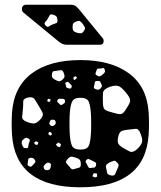

<svg xmlns="http://www.w3.org/2000/svg" viewBox="-20 -785 682 815"><path d="M321 10Q46 10 31 -213Q28 -260 31 -307Q39 -417 115 -473.5Q191 -530 321 -530Q451 -530 527.5 -473.5Q604 -417 611 -307Q614 -260 611 -213Q596 10 321 10ZM424 -491Q421 -498 416 -496Q411 -494 403 -494Q397 -494 394 -493Q391 -492 390 -487Q387 -479 385.5 -474Q384 -469 391 -465Q398 -460 403 -461Q408 -462 415 -468Q422 -474 424.5 -478Q427 -482 424 -491ZM249 -479Q244 -488 238.5 -487Q233 -486 223 -485Q214 -484 208.5 -483Q203 -482 201 -473Q199 -462 201.5 -457Q204 -452 213 -447Q224 -441 230 -440Q236 -439 245 -447Q254 -455 254 -461.5Q254 -468 249 -479ZM307 -456 299 -462 291 -455 294 -445 302 -449ZM408 -433Q405 -440 401 -441Q397 -442 389 -441Q383 -440 382.5 -436.5Q382 -433 381 -427Q380 -420 378.5 -415.5Q377 -411 383 -408Q391 -404 396 -404Q401 -404 407 -410Q413 -416 412.5 -420.5Q412 -425 408 -433ZM278 -429Q273 -434 270 -436.5Q267 -439 262 -436Q256 -434 257.5 -430Q259 -426 260 -420Q261 -412 267 -411Q273 -410 276.5 -409Q280 -408 283 -413Q286 -419 284 -422Q282 -425 278 -429ZM520 -385Q502 -409 487.5 -417.5Q473 -426 445 -416Q418 -406 417 -389.5Q416 -373 417 -344Q418 -323 428 -317.5Q438 -312 459 -307Q478 -301 489.5 -300.5Q501 -300 512 -317Q527 -339 531.5 -352Q536 -365 520 -385ZM144 -336Q133 -355 126 -365Q119 -375 98 -371Q78 -366 78.5 -353Q79 -340 77 -319Q75 -300 74 -288.5Q73 -277 91 -269Q113 -260 125 -261Q137 -262 153 -280Q166 -296 160.5 -307Q155 -318 144 -336ZM321 -150Q350 -150 357 -166.5Q364 -183 366 -218Q367 -233 367 -260Q367 -287 366 -302Q364 -335 357 -352.5Q350 -370 321 -370Q293 -370 285.5 -352.5Q278 -335 276 -302Q275 -287 275 -260Q275 -233 276 -218Q278 -183 285.5 -166.5Q293 -150 321 -150ZM256 -358Q254 -365 249.5 -365Q245 -365 238 -366Q227 -367 224 -360Q222 -355 223.5 -352.5Q225 -350 230 -346Q234 -342 236.5 -340Q239 -338 245 -341Q251 -345 254 -348Q257 -351 256 -358ZM195 -363 184 -366 180 -356 188 -352 193 -355ZM202 -277Q194 -277 191 -268Q187 -258 194 -253Q202 -247 210 -253Q219 -259 216 -268Q215 -274 211.5 -275.5Q208 -277 202 -277ZM576 -219Q568 -240 554.5 -238Q541 -236 519 -234Q501 -232 493.5 -227Q486 -222 482 -205Q478 -187 481 -178Q484 -169 500 -159Q520 -147 531.5 -141.5Q543 -136 561 -151Q580 -169 583 -182Q586 -195 576 -219ZM197 -223 188 -225 185 -216 193 -209 201 -215ZM102 -196Q95 -201 90.5 -200Q86 -199 79 -193Q69 -185 73 -173Q76 -164 79 -160Q82 -156 91 -156Q99 -156 99.5 -161.5Q100 -167 102 -175Q105 -183 106.5 -187.5Q108 -192 102 -196ZM143 -180 133 -186 124 -178 132 -170 140 -171ZM239 -173 228 -180 217 -172 224 -163 235 -160ZM323 -87Q323 -101 318.5 -106.5Q314 -112 301 -116Q287 -121 280 -119.5Q273 -118 264 -106Q257 -97 262.5 -91.5Q268 -86 276 -76Q281 -69 285 -67Q289 -65 297 -68Q309 -72 316 -73.5Q323 -75 323 -87ZM128 -106Q122 -117 108 -115Q101 -113 100 -109Q99 -105 98 -97Q97 -90 97 -86Q97 -82 104 -79Q111 -76 114 -79Q117 -82 122 -87Q127 -93 129.5 -96Q132 -99 128 -106ZM371 -103Q363 -107 358 -109.5Q353 -112 347 -106Q341 -100 344.5 -95.5Q348 -91 351 -83Q354 -77 356.5 -74Q359 -71 365 -72Q375 -73 380.5 -74Q386 -75 388 -85Q389 -94 384 -96.5Q379 -99 371 -103ZM476 -96Q469 -104 463.5 -102.5Q458 -101 448 -97Q439 -92 434 -88Q429 -84 430 -74Q433 -59 435 -51Q437 -43 452 -40Q466 -38 469 -46.5Q472 -55 478 -68Q483 -77 483.5 -83Q484 -89 476 -96ZM191 -93Q185 -96 181.5 -94.5Q178 -93 173 -89Q168 -84 166 -81Q164 -78 166 -71Q169 -65 172.5 -63.5Q176 -62 183 -63Q189 -64 191 -66.5Q193 -69 195 -75Q196 -82 196.5 -85.5Q197 -89 191 -93ZM392 -48 378 -50 372 -37 383 -32 392 -35ZM267 -595Q251 -595 242 -600Q233 -605 225 -612L78 -733Q73 -738 73 -745Q73 -765 92 -765H278Q289 -765 296.5 -762Q304 -759 315 -746L415 -624Q420 -619 420 -611Q420 -595 404 -595ZM224 -699Q223 -711 219 -715.5Q215 -720 204 -723Q194 -726 191 -720.5Q188 -715 183 -706Q177 -696 171.5 -691Q166 -686 173 -677Q181 -668 187 -672.5Q193 -677 203 -681Q213 -685 219 -687Q225 -689 224 -699ZM331 -684Q324 -692 319.5 -695Q315 -698 305 -694Q295 -691 291.5 -686Q288 -681 288 -670Q288 -659 292 -654Q296 -649 307 -646Q318 -643 324.5 -644Q331 -645 337 -655Q343 -664 340 -669.5Q337 -675 331 -684Z"/></svg>

Font: Rubik Moonrocks
Style: Regular
Weight: 400
Designer: Hubert and Fischer, NaN
Foundry: Hubert and Fischer, NaN
Version: Version 2.200